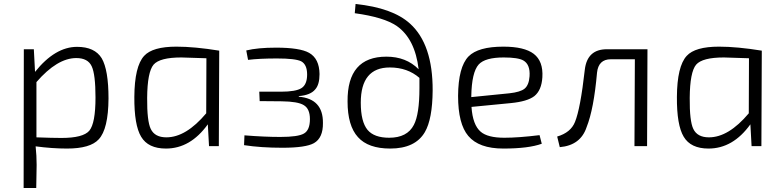

<svg xmlns="http://www.w3.org/2000/svg" viewBox="-20 -730 3894 959"><path d="M155 -371Q255 -496 365 -496Q453 -496 488 -439Q522 -381 522 -238Q521 -85 473 -34Q431 12 315 12Q241 12 158 1Q163 48 163 94L161 209H98L99 -484H149ZM162 -44Q242 -41 287 -41Q395 -41 426 -77Q457 -114 457 -243Q457 -359 438 -399Q419 -440 361 -440Q266 -440 162 -320Z M1024 0 1018 -109Q931 12 809 12Q720 12 685 -47Q650 -105 651 -246Q652 -399 700 -451Q742 -497 861 -497Q952 -497 1075 -477L1073 0ZM1011 -439Q904 -443 886 -443Q778 -443 747 -407Q716 -370 715 -241Q714 -125 733 -86Q753 -44 811 -44Q909 -44 1010 -164Z M1210 -478Q1267 -492 1359 -492Q1478 -492 1524 -466Q1575 -437 1576 -360Q1576 -307 1554 -283Q1531 -255 1473 -250L1472 -247Q1594 -237 1593 -116Q1594 -41 1548 -15Q1507 8 1391 8Q1283 8 1199 -5L1201 -54Q1301 -46 1380 -46Q1469 -46 1498 -63Q1528 -80 1528 -135Q1528 -187 1497 -205Q1468 -223 1387 -224L1277 -225L1275 -272H1383Q1458 -272 1486 -290Q1514 -308 1514 -358Q1514 -408 1484 -424Q1455 -438 1363 -438Q1276 -438 1219 -431Z M1756 -710Q1941 -691 2028 -612Q2142 -509 2141 -278Q2140 -135 2102 -70Q2054 12 1929 12Q1819 12 1768 -45Q1716 -102 1716 -223Q1714 -447 1910 -447Q2009 -447 2071 -384Q2053 -536 1962 -600Q1898 -644 1752 -664ZM2047 -106Q2075 -159 2075 -290Q2075 -305 2075 -341Q2015 -393 1927 -393Q1782 -393 1782 -217Q1782 -122 1816 -81Q1849 -42 1924 -42Q2014 -42 2047 -106Z M2686 -12Q2620 12 2494 12Q2372 12 2319 -51Q2268 -111 2268 -251Q2269 -395 2320 -448Q2368 -497 2494 -497Q2599 -497 2646 -461Q2694 -424 2689 -344Q2685 -279 2649 -250Q2614 -223 2531 -215L2335 -196Q2341 -106 2381 -72Q2416 -42 2499 -42Q2570 -42 2675 -55ZM2524 -264Q2579 -270 2600 -287Q2622 -305 2625 -349Q2629 -408 2594 -428Q2568 -443 2496 -443Q2403 -443 2371 -408Q2336 -369 2334 -249V-245Z M3212 0H3149L3151 -434H3031Q2969 -434 2962 -367Q2946 -185 2910 -95Q2880 -4 2776 5L2763 -48Q2831 -68 2852 -121Q2879 -187 2901 -382Q2913 -484 3011 -484H3214Z M3734 0 3728 -109Q3641 12 3519 12Q3430 12 3395 -47Q3360 -105 3361 -246Q3362 -399 3410 -451Q3452 -497 3571 -497Q3662 -497 3785 -477L3783 0ZM3721 -439Q3614 -443 3596 -443Q3488 -443 3457 -407Q3426 -370 3425 -241Q3424 -125 3443 -86Q3463 -44 3521 -44Q3619 -44 3720 -164Z"/></svg>

Font: Taylor Sans Light
Style: Regular
Weight: 300
Italic angle: -8°
Designer: Natanael Gama
Version: Version 1.001 September 8, 2015